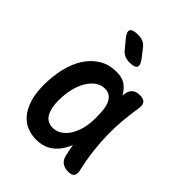

<svg xmlns="http://www.w3.org/2000/svg" viewBox="-221 -909 1043 1043"><g transform="rotate(45 300.0 -387.5)"><path d="M237 10Q201 10 168.5 -3Q136 -16 111.5 -44.5Q87 -73 72 -118.5Q57 -164 57 -230Q57 -298 71.5 -358.5Q86 -419 115 -463.5Q144 -508 187 -534Q230 -560 287 -560Q335 -560 363 -537Q386 -518 400 -491L402 -507Q407 -535 423 -547.5Q439 -560 466 -560Q494 -560 505 -547Q516 -534 512 -507Q503 -450 498 -395Q493 -340 494 -283.5Q495 -227 502 -167.5Q509 -108 524 -42Q530 -15 521 -2.5Q512 10 484 10Q456 10 438 -3Q420 -16 414 -42Q406 -77 400 -111Q395 -97 388 -85Q366 -41 328.5 -15.5Q291 10 237 10ZM256 -99Q282 -99 305 -113Q328 -127 345.5 -153Q363 -179 373.5 -216.5Q384 -254 384 -302Q384 -329 382 -355.5Q380 -382 372 -403Q364 -424 348.5 -437.5Q333 -451 306 -451Q277 -451 252.5 -433.5Q228 -416 210 -385.5Q192 -355 182.5 -314Q173 -273 173 -226Q173 -168 193 -133.5Q213 -99 256 -99ZM234 -675 195 -722Q169 -753 177 -769Q185 -785 226 -785Q249 -785 265.5 -778Q282 -771 296 -753L331 -708Q355 -676 347.5 -660.5Q340 -645 300 -645Q280 -645 263.5 -652Q247 -659 234 -675Z"/></g></svg>

Font: Maple Mono SemiBold
Style: Regular
Weight: 600
Monospace: yes
Designer: subframe7536
Version: Version 7.000